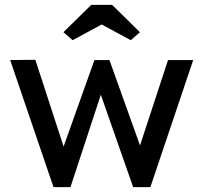

<svg xmlns="http://www.w3.org/2000/svg" viewBox="-20 -773 840 793"><path d="M22 -525 126 -526 254 -133 231 -135 370 -525H432L572 -134L545 -132L674 -525H778L601 0H530L384 -417L407 -414L271 0H201ZM242 -640 357 -753H443L558 -640L520 -607L385 -680H415L280 -607Z"/></svg>

Font: Easer Grotesk Variable
Style: Regular
Weight: 400
Designer: Boardeaser, Bonnie Shaver-Troup, Thomas Jockin
Foundry: Lexend
Version: Version 1.001;Glyphs 3.1.2 (3151)